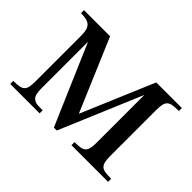

<svg xmlns="http://www.w3.org/2000/svg" viewBox="-93 -635 823 823"><g transform="rotate(45 318.5 -223.5)"><path d="M393.1 0V-18.6Q414.1 -18.6 427.5 -20.8Q440.9 -22.9 448.5 -30Q456.1 -37.1 459 -49.8Q461.9 -62.5 461.9 -83.5V-373.5L304.2 0H286.6L129.9 -363.8V-83.5Q129.9 -42 141.6 -31.7Q147.9 -24.9 156.5 -21.7Q165 -18.6 181.6 -18.6H200.2V0H22V-18.6Q43.5 -18.6 56.9 -21Q70.3 -23.4 77.9 -30.5Q85.4 -37.6 88.1 -50.3Q90.8 -63 90.8 -83.5V-362.8Q90.8 -381.8 87.2 -394.8Q83.5 -407.7 75.4 -415.3Q67.4 -422.9 54.2 -426Q41 -429.2 22 -429.2V-447.3H180.2L320.3 -117.7L460 -447.3H615.2V-429.2Q593.3 -429.2 579.1 -427Q564.9 -424.8 557.1 -417.7Q549.3 -410.6 546.4 -397.5Q543.5 -384.3 543.5 -362.8V-83.5Q543.5 -61.5 546.9 -48.6Q550.3 -35.6 558.3 -29.1Q566.4 -22.5 580.3 -20.5Q594.2 -18.6 615.2 -18.6V0Z"/></g></svg>

Font: Doulos SIL Cyr
Style: Regular
Weight: 400
Designer: Walt Agee, Victor Gaultney, Peter Martin, Debbi Hosken, Becca Hirsbrunner
Foundry: SIL International
Version: Version 5.000